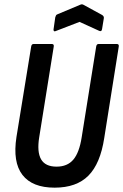

<svg xmlns="http://www.w3.org/2000/svg" viewBox="-20 -858 568 886"><path d="M232 8Q129 8 83.5 -51Q38 -110 56 -226L124 -644Q126 -655 135 -655H219Q230 -655 228 -643L161 -225Q150 -157 169.5 -123Q189 -89 241 -89Q291 -89 318.5 -121.5Q346 -154 357 -225L424 -644Q426 -655 435 -655H519Q530 -655 528 -643L461 -221Q443 -103 388 -47.5Q333 8 232 8ZM238 -715Q233 -712 229.5 -714.5Q226 -717 227 -722L235 -778Q237 -784 238.5 -787Q240 -790 245 -792L350 -836Q358 -840 365 -836L451 -789Q461 -783 459 -773L451 -724Q449 -710 437 -716L347 -757Z"/></svg>

Font: Sofia Sans Condensed
Style: Bold Italic
Weight: 700
Italic angle: -9°
Version: Version 4.100